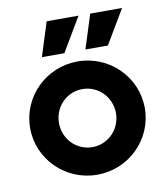

<svg xmlns="http://www.w3.org/2000/svg" viewBox="-73 -666 646 742"><g transform="rotate(-10 250.0 -295.0)"><path d="M288.2 -470.8H376.4L455.6 -604.2H330.6ZM117.4 -470.8H205.6L284.7 -604.2H159.7ZM250 13.9C374.3 13.9 475 -85.4 475 -208.3C475 -331.2 374.3 -430.6 250 -430.6C125.7 -430.6 25 -331.2 25 -208.3C25 -85.4 125.7 13.9 250 13.9ZM250 -94.4C187.5 -94.4 138.2 -145.1 138.2 -208.3C138.2 -271.5 187.5 -322.2 250 -322.2C311.8 -322.2 361.8 -271.5 361.8 -208.3C361.8 -145.1 311.8 -94.4 250 -94.4Z"/></g></svg>

Font: Afacad
Style: Bold
Weight: 700
Designer: Kristian Moeller
Foundry: Dicotype
Version: Version 1.000